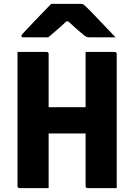

<svg xmlns="http://www.w3.org/2000/svg" viewBox="-20 -967 690 987"><path d="M580 0H431Q420 0 420 -11V-281H230V0H81Q70 0 70 -11V-700H219Q230 -700 230 -689V-416H420V-700H569Q580 -700 580 -689ZM243 -947H396Q403 -947 408.5 -944Q414 -941 427 -928Q438 -918 462 -892.5Q486 -867 516.5 -835.5Q547 -804 574 -775H441Q430 -775 425.5 -777Q421 -779 413 -785Q400 -795 380 -812.5Q360 -830 331 -857H321Q294 -831 270.5 -811.5Q247 -792 228 -775H101Q90 -775 90 -782Q90 -786 93.5 -790Q97 -794 110 -808Q127 -826 151 -851.5Q175 -877 200 -902.5Q225 -928 243 -947Z"/></svg>

Font: Recursive Sn Lnr St XBd
Style: Regular
Weight: 800
Version: Version 1.079;hotconv 1.0.112;makeotfexe 2.5.65598; ttfautoh